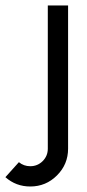

<svg xmlns="http://www.w3.org/2000/svg" viewBox="-124 -469 315 694"><path d="M-14.6 205.1Q-66.4 205.1 -104.5 171.4L-55.7 117.2Q-38.1 131.8 -14.6 131.8Q11.7 131.8 30.3 113.3Q48.8 94.7 48.8 68.4V-449.2H122.1V68.4Q122.1 125 82 165Q42 205.1 -14.6 205.1Z"/></svg>

Font: Catrinity
Style: Regular
Weight: 400
Designer: Alexander Lange
Foundry: High-Logic / Made with FontCreator
Version: Version 2.090;May 20, 2024;FontCreator 15.0.0.2974 64-bit